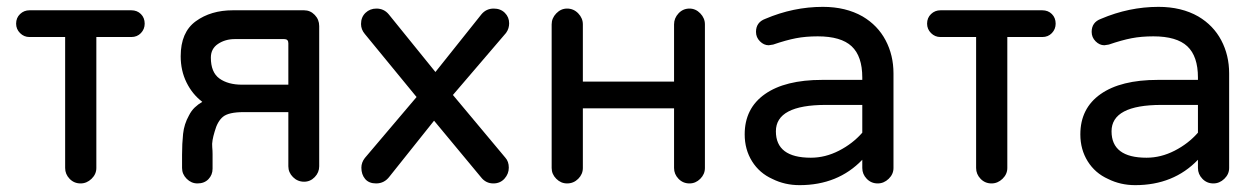

<svg xmlns="http://www.w3.org/2000/svg" viewBox="-20 -558 3676 560"><path d="M215 -23Q196 -23 183 -36.5Q170 -50 170 -68V-450H66Q50 -450 38.5 -461.5Q27 -473 27 -489Q27 -506 38.5 -517Q50 -528 66 -528H363Q380 -528 391 -517Q402 -506 402 -489Q402 -473 391 -461.5Q380 -450 363 -450H261V-68Q261 -50 247 -36.5Q233 -23 215 -23Z M556 -23Q538 -23 524.5 -36.5Q511 -50 511 -68V-107Q511 -139 514 -167.5Q517 -196 531 -221Q538 -235 548 -244.5Q558 -254 570 -261Q541 -283 524 -317.5Q507 -352 507 -394Q507 -464 551 -496Q595 -528 659 -528H867Q885 -528 898 -514.5Q911 -501 911 -482V-73Q911 -55 898 -41.5Q885 -28 867 -28Q848 -28 834.5 -41.5Q821 -55 821 -73V-231H691Q647 -231 630.5 -217.5Q614 -204 606 -174Q602 -161 600 -149.5Q598 -138 599 -129Q600 -119 600 -108.5Q600 -98 600 -89V-66Q600 -48 588 -35.5Q576 -23 556 -23ZM686 -311H821V-432Q821 -444 809 -444H665Q637 -444 616 -430Q595 -416 595 -390Q595 -347 620 -329Q645 -311 686 -311Z M1077 -23Q1056 -23 1045 -36Q1034 -49 1034 -69Q1034 -84 1044 -97L1195 -275L1044 -459Q1033 -472 1033 -488Q1033 -508 1046 -520.5Q1059 -533 1078 -533Q1100 -533 1114 -516L1250 -348L1384 -516Q1398 -533 1420 -533Q1440 -533 1452.5 -520.5Q1465 -508 1465 -490Q1465 -483 1463 -476Q1461 -469 1456 -462L1301 -281L1454 -98Q1464 -87 1464 -69Q1464 -51 1451.5 -37Q1439 -23 1419 -23Q1397 -23 1383 -41L1246 -206L1116 -43Q1101 -23 1077 -23Z M1634 -23Q1616 -23 1602.5 -36.5Q1589 -50 1589 -68V-487Q1589 -505 1602.5 -519Q1616 -533 1634 -533Q1653 -533 1666.5 -519Q1680 -505 1680 -487V-320H1946V-487Q1946 -505 1959 -519Q1972 -533 1991 -533Q2009 -533 2022.5 -519Q2036 -505 2036 -487V-68Q2036 -50 2022.5 -36.5Q2009 -23 1991 -23Q1972 -23 1959 -36.5Q1946 -50 1946 -68V-242H1680V-68Q1680 -50 1666.5 -36.5Q1653 -23 1634 -23Z M2312 -18Q2269 -18 2233 -36Q2195 -53 2173.5 -87.5Q2152 -122 2152 -166Q2152 -242 2211 -283.5Q2270 -325 2378 -325H2495V-332Q2495 -394 2464 -423Q2433 -452 2365 -452Q2330 -452 2301.5 -446.5Q2273 -441 2235 -428L2222 -426Q2208 -426 2196.5 -437.5Q2185 -449 2185 -465Q2185 -493 2212 -503Q2294 -538 2380 -538Q2447 -538 2496 -510Q2540 -484 2563 -440.5Q2586 -397 2586 -344V-68Q2586 -50 2572 -36.5Q2558 -23 2540 -23Q2521 -23 2508 -36.5Q2495 -50 2495 -68V-92Q2424 -18 2312 -18ZM2345 -98Q2387 -98 2427 -118.5Q2467 -139 2495 -171V-252H2389Q2243 -252 2243 -175Q2243 -98 2345 -98Z M2872 -23Q2853 -23 2840 -36.5Q2827 -50 2827 -68V-450H2723Q2707 -450 2695.5 -461.5Q2684 -473 2684 -489Q2684 -506 2695.5 -517Q2707 -528 2723 -528H3020Q3037 -528 3048 -517Q3059 -506 3059 -489Q3059 -473 3048 -461.5Q3037 -450 3020 -450H2918V-68Q2918 -50 2904 -36.5Q2890 -23 2872 -23Z M3291 -18Q3248 -18 3212 -36Q3174 -53 3152.5 -87.5Q3131 -122 3131 -166Q3131 -242 3190 -283.5Q3249 -325 3357 -325H3474V-332Q3474 -394 3443 -423Q3412 -452 3344 -452Q3309 -452 3280.5 -446.5Q3252 -441 3214 -428L3201 -426Q3187 -426 3175.5 -437.5Q3164 -449 3164 -465Q3164 -493 3191 -503Q3273 -538 3359 -538Q3426 -538 3475 -510Q3519 -484 3542 -440.5Q3565 -397 3565 -344V-68Q3565 -50 3551 -36.5Q3537 -23 3519 -23Q3500 -23 3487 -36.5Q3474 -50 3474 -68V-92Q3403 -18 3291 -18ZM3324 -98Q3366 -98 3406 -118.5Q3446 -139 3474 -171V-252H3368Q3222 -252 3222 -175Q3222 -98 3324 -98Z"/></svg>

Font: Huninn
Style: Regular
Weight: 400
Designer: justfont
Foundry: justfont
Version: Version 1.003